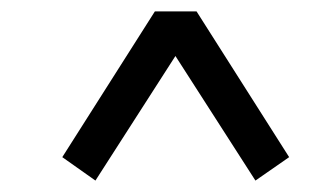

<svg xmlns="http://www.w3.org/2000/svg" viewBox="-20 -512 577 336"><path d="M89 -237 251 -492H324L486 -237L427 -196L287 -414L147 -196Z"/></svg>

Font: Source Serif Pro SemiBold
Style: Italic
Weight: 600
Italic angle: -12°
Designer: Frank Grießhammer
Foundry: Adobe Systems Incorporated
Version: Version 3.001;hotconv 1.0.111;makeotfexe 2.5.65597